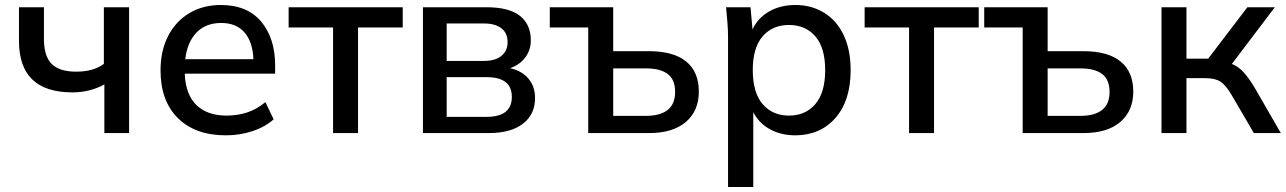

<svg xmlns="http://www.w3.org/2000/svg" viewBox="-20 -533 5150 769"><path d="M398 0V-195Q341 -163 270 -163Q56 -163 56 -369V-504H156V-377Q156 -308 187 -277Q218 -246 285 -246Q318 -246 345 -253Q372 -260 396 -277V-504H497V0Z M885 9Q762 9 692.5 -60Q623 -129 623 -251Q623 -330 653.5 -389Q684 -448 738.5 -480.5Q793 -513 865 -513Q970 -513 1026 -446.5Q1082 -380 1082 -270V-238H720Q723 -155 766.5 -112.5Q810 -70 887 -70Q931 -70 969.5 -82.5Q1008 -95 1043 -124L1076 -55Q1041 -24 990.5 -7.5Q940 9 885 9ZM866 -441Q804 -441 767 -402.5Q730 -364 722 -296H995Q992 -366 959 -403.5Q926 -441 866 -441Z M1314 0V-423H1136V-504H1593V-423H1414V0Z M1674 0V-504H1928Q2019 -504 2062.5 -469.5Q2106 -435 2106 -372Q2106 -332 2083.5 -302.5Q2061 -273 2023 -260Q2071 -249 2097 -217.5Q2123 -186 2123 -140Q2123 -75 2074.5 -37.5Q2026 0 1937 0ZM1769 -289H1918Q1963 -289 1988 -309Q2013 -329 2013 -364Q2013 -401 1988 -420Q1963 -439 1918 -439H1769ZM1769 -65H1929Q2030 -65 2030 -145Q2030 -224 1929 -224H1769Z M2336 0V-423H2182V-504H2436V-328H2579Q2678 -328 2728.5 -286.5Q2779 -245 2779 -166Q2779 -89 2727 -44.5Q2675 0 2579 0ZM2436 -69H2568Q2624 -69 2654 -92.5Q2684 -116 2684 -165Q2684 -214 2654.5 -236.5Q2625 -259 2568 -259H2436Z M2896 216V-383Q2896 -412 2893.5 -442.5Q2891 -473 2888 -504H2986L2994 -415Q3015 -461 3060.5 -487Q3106 -513 3165 -513Q3231 -513 3281.5 -481.5Q3332 -450 3359.5 -391.5Q3387 -333 3387 -252Q3387 -130 3326 -60.5Q3265 9 3165 9Q3108 9 3063.5 -15.5Q3019 -40 2997 -84V216ZM3140 -70Q3206 -70 3245.5 -116Q3285 -162 3285 -252Q3285 -342 3245.5 -387.5Q3206 -433 3140 -433Q3074 -433 3034.5 -387.5Q2995 -342 2995 -252Q2995 -162 3034.5 -116Q3074 -70 3140 -70Z M3621 0V-423H3443V-504H3900V-423H3721V0Z M4076 0V-423H3922V-504H4176V-328H4319Q4418 -328 4468.5 -286.5Q4519 -245 4519 -166Q4519 -89 4467 -44.5Q4415 0 4319 0ZM4176 -69H4308Q4364 -69 4394 -92.5Q4424 -116 4424 -165Q4424 -214 4394.5 -236.5Q4365 -259 4308 -259H4176Z M4632 0V-504H4732V-298H4819L4976 -504H5086L4914 -277Q4939 -267 4960 -244.5Q4981 -222 5005 -182L5110 0H5002L4912 -154Q4889 -193 4867.5 -206.5Q4846 -220 4807 -220H4732V0Z"/></svg>

Font: Mulish SemiBold
Style: Regular
Weight: 600
Designer: Vernon Adams
Foundry: Vernon Adams
Version: Version 3.603; ttfautohint (v1.8.3)